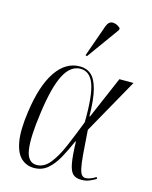

<svg xmlns="http://www.w3.org/2000/svg" viewBox="-121 -883 770 972"><g transform="rotate(15 264.0 -397.0)"><path d="M152 10Q112 10 84 -16Q56 -42 46 -100.5Q36 -159 50 -257Q70 -399 120.5 -473Q171 -547 245 -547Q281 -547 305 -525.5Q329 -504 342 -453.5Q355 -403 356 -315H359L454 -536H528L366 -247Q371 -169 375 -121.5Q379 -74 384.5 -49.5Q390 -25 398 -16.5Q406 -8 418 -8Q430 -8 445.5 -14.5Q461 -21 471 -28L475 -19Q460 -10 441.5 -2Q423 6 399 6Q371 6 355.5 -7.5Q340 -21 332.5 -59.5Q325 -98 323 -174H320Q298 -123 275 -81.5Q252 -40 222.5 -15Q193 10 152 10ZM161 -8Q200 -8 230 -45.5Q260 -83 286.5 -145Q313 -207 341 -280Q343 -421 321.5 -478.5Q300 -536 251 -536Q199 -536 165.5 -472Q132 -408 113 -269Q94 -136 104 -72Q114 -8 161 -8ZM265 -606 257 -609 316 -776Q327 -805 349 -804Q371 -803 389 -785L387 -775Z"/></g></svg>

Font: Noto Serif Display ExtraCondensed Light
Style: Italic
Weight: 300
Width: 2
Italic angle: -12°
Designer: Monotype Design Team
Foundry: Monotype Imaging Inc.
Version: Version 2.009